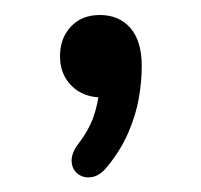

<svg xmlns="http://www.w3.org/2000/svg" viewBox="-20 -126 268 256"><path d="M124 95Q114 108 103 110Q92 112 84 106Q76 100 75.5 89Q75 78 85 65Q101 44 107 22.5Q113 1 113 -17L117 4Q91 4 75.5 -11.5Q60 -27 60 -51Q60 -75 74.5 -90.5Q89 -106 113 -106Q139 -106 154 -88.5Q169 -71 169 -38Q169 -17 165 5.5Q161 28 151 51Q141 74 124 95Z"/></svg>

Font: Nunito
Style: Regular
Weight: 400
Designer: Vernon Adams
Foundry: Vernon Adams
Version: Version 3.602